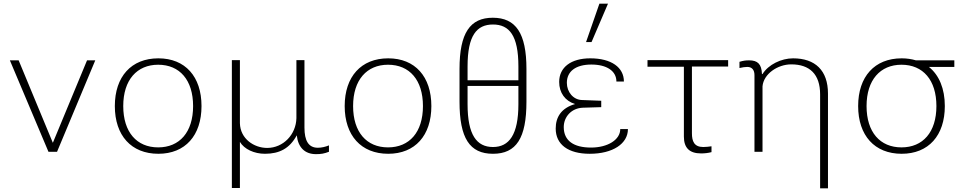

<svg xmlns="http://www.w3.org/2000/svg" viewBox="-20 -830 5248 1050"><path d="M456 -500 269 -49 82 -500H34L245 0H292L501 -500Z M608 -250C608 -89 698 11 846 11C993 11 1082 -89 1082 -250C1082 -411 993 -511 846 -511C698 -511 608 -411 608 -250ZM654 -250C654 -393 729 -476 845 -476C963 -476 1036 -392 1036 -250C1036 -107 962 -24 845 -24C728 -24 654 -107 654 -250Z M1292 -54C1316 -14 1370 11 1429 11C1508 11 1564 -18 1603 -90C1610 -24 1647 13 1708 13C1736 13 1753 10 1779 0V-35C1760 -27 1738 -22 1718 -22C1667 -22 1645 -61 1645 -132V-501H1601V-184C1599 -94 1529 -21 1441 -21C1369 -21 1294 -71 1292 -156V-501H1248V198H1292Z M1865 -250C1865 -89 1955 11 2103 11C2250 11 2339 -89 2339 -250C2339 -411 2250 -511 2103 -511C1955 -511 1865 -411 1865 -250ZM1911 -250C1911 -393 1986 -476 2102 -476C2220 -476 2293 -392 2293 -250C2293 -107 2219 -24 2102 -24C1985 -24 1911 -107 1911 -250Z M2815 -360V-260C2815 -93 2764 -26 2676 -26C2587 -26 2537 -92 2537 -260V-360ZM2537 -391V-467C2537 -636 2587 -696 2676 -696C2765 -696 2815 -636 2815 -467V-391ZM2859 -453C2859 -648 2801 -733 2675 -733C2551 -733 2493 -650 2493 -453V-274C2493 -75 2548 11 2676 11C2804 11 2859 -75 2859 -274Z M3019 -127C3019 -40 3087 11 3205 11C3331 11 3414 -44 3414 -124H3372C3372 -66 3304 -23 3212 -23C3118 -23 3063 -60 3063 -135C3063 -192 3106 -239 3168 -241L3268 -244V-279L3163 -283C3115 -284 3080 -327 3080 -377C3080 -440 3129 -477 3214 -477C3298 -477 3351 -442 3351 -384H3392C3392 -461 3324 -511 3208 -511C3103 -511 3038 -462 3038 -382C3038 -323 3070 -278 3125 -261C3049 -239 3019 -189 3019 -127ZM3305 -810H3258L3185 -600H3215Z M3720 -465V-83C3720 -22 3750 9 3814 9C3833 9 3852 7 3871 2V-30C3862 -28 3836 -26 3826 -26C3776 -26 3764 -58 3764 -101V-466H3962V-501H3521V-465Z M4150 -358C4156 -426 4233 -478 4307 -478C4408 -478 4465 -424 4465 -314V200H4508V-318C4508 -445 4438 -511 4317 -511C4253 -511 4182 -477 4150 -425H4147C4145 -480 4123 -500 4077 -500C4056 -500 4045 -498 4024 -492V-458C4039 -462 4056 -464 4067 -464C4092 -464 4106 -448 4106 -419V0H4150Z M4719 -250C4719 -393 4794 -476 4910 -476C5028 -476 5101 -392 5101 -250C5101 -107 5027 -24 4910 -24C4793 -24 4719 -107 4719 -250ZM5199 -464V-500H4989C4965 -507 4939 -511 4911 -511C4763 -511 4673 -411 4673 -250C4673 -89 4763 11 4911 11C5058 11 5147 -89 5147 -250C5147 -345 5116 -419 5060 -464Z"/></svg>

Font: Perun ExtraLight
Style: Regular
Weight: 200
Foundry: Copyright (c) Stefan Peev, Context Ltd, 2016
Version: Version 1.089